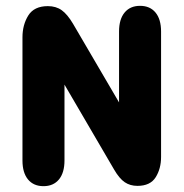

<svg xmlns="http://www.w3.org/2000/svg" viewBox="-20 -627 629 658"><path d="M388 -276 230 -546Q211 -578 191.5 -592Q172 -606 144 -606Q97 -606 77 -574Q57 -542 57 -499V-77Q57 -35 76 -12Q95 11 129 11Q163 11 182 -12Q201 -35 201 -77V-337L371 -46Q389 -15 407.5 -2.5Q426 10 451 10Q495 10 513.5 -19.5Q532 -49 532 -89V-519Q532 -561 513 -584Q494 -607 460 -607Q426 -607 407 -584Q388 -561 388 -519Z"/></svg>

Font: Beiruti Black
Style: Regular
Weight: 900
Designer: Arlette Boutros
Foundry: Boutros
Version: Version 1.41